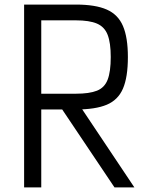

<svg xmlns="http://www.w3.org/2000/svg" viewBox="-20 -820 640 840"><path d="M85.5 0V-800H312Q397.5 -800 447 -778.2Q496.5 -756.5 518 -706.2Q539.5 -656 539.5 -570.5Q539.5 -482.5 518 -432.5Q496.5 -382.5 447 -361.8Q397.5 -341 312 -341H108.5V-410H312Q371 -410 404.2 -423.2Q437.5 -436.5 451 -471.5Q464.5 -506.5 464.5 -570.5Q464.5 -632.5 451 -667.5Q437.5 -702.5 404.2 -716.8Q371 -731 312 -731H160.5V0ZM481 0 222 -386H310L568 0Z"/></svg>

Font: Victor Mono Thin
Style: Regular
Weight: 100
Monospace: yes
Designer: Rune Bjørnerås
Version: Version 1.561;gftools[0.9.30]